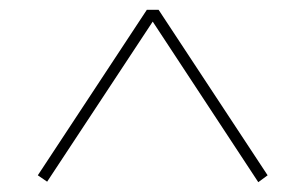

<svg xmlns="http://www.w3.org/2000/svg" viewBox="-20 -757 622 391"><path d="M76 -387 57 -400 279 -737H303L525 -400L506 -386L291 -713Z"/></svg>

Font: Literata 60pt ExtraLight
Style: Regular
Weight: 250
Designer: Latin by Veronika Burian and Jose Scaglione. Greek by Irene Vlachou. Cyrillic by Vera Evstafieva.
Foundry: TypeTogether
Version: Version 3.103;gftools[0.9.29]